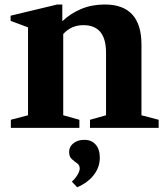

<svg xmlns="http://www.w3.org/2000/svg" viewBox="-20 -554 726 832"><path d="M27 0V-35L101.5 -54.5V-435.5L26 -463.5V-486L228 -534.5H250V-462Q284.5 -495 331 -514.8Q377.5 -534.5 434 -534.5Q593 -534.5 593 -360.5V-54.5L667.5 -35V0H370V-35L439.5 -54.5V-325.5Q439.5 -445 341.5 -445Q288.5 -445 254 -406.5V-54.5L324 -35V0ZM314.5 257.5 291.5 233Q306.5 219.5 316 203.2Q325.5 187 325.5 176Q325.5 161.5 314 153.5Q302.5 145.5 291 135.2Q279.5 125 279.5 104Q279.5 82 298 67Q316.5 52 345.5 52Q376.5 52 394.5 72.5Q412.5 93 412.5 129Q412.5 170 387 203.5Q361.5 237 314.5 257.5Z"/></svg>

Font: Libre Caslon Text
Style: Bold
Weight: 700
Designer: Pablo Impallari, Rodrigo Fuenzalida, Katja Schimmel
Foundry: Pablo Impallari, Rodrigo Fuenzalida
Version: Version 2.000